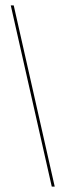

<svg xmlns="http://www.w3.org/2000/svg" viewBox="-20 -694 244 714"><path d="M172.5 0H183.5L31 -674H20Z"/></svg>

Font: Anybody SemiExpanded Thin
Style: Regular
Weight: 250
Width: 6
Version: Version 1.113;gftools[0.9.25]